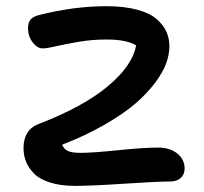

<svg xmlns="http://www.w3.org/2000/svg" viewBox="-20 -546 661 622"><path d="M223.1 56.2Q176.8 56.2 142.6 45.4Q108.4 34.7 90.6 16.6Q72.8 -1.5 64.5 -22Q56.2 -42.5 56.2 -65.9Q56.2 -126.5 106.9 -145Q250 -200.2 329.6 -266.8Q409.2 -333.5 420.9 -398.9Q390.1 -418 325.2 -418Q278.3 -418 234.9 -410.6Q191.4 -403.3 161.6 -396.2Q131.8 -389.2 118.2 -389.2Q100.6 -389.2 85.7 -408.9Q70.8 -428.7 70.8 -454.1Q70.8 -472.2 78.6 -482.2Q86.4 -492.2 106 -497.1Q218.8 -525.9 325.2 -525.9Q381.8 -525.9 423.1 -514.9Q464.4 -503.9 486.6 -484.9Q508.8 -465.8 518.8 -443.8Q528.8 -421.9 528.8 -396Q528.8 -370.1 518.6 -341.3Q508.3 -312.5 482.7 -278.1Q457 -243.7 418.5 -210.4Q379.9 -177.2 318.8 -142.1Q257.8 -106.9 181.2 -77.1Q188 -61.5 201.7 -56.2Q215.3 -50.8 241.2 -50.8Q278.3 -50.8 361.8 -59.3Q445.3 -67.9 491.2 -67.9Q530.8 -67.9 554.4 -48.6Q578.1 -29.3 578.1 0Q578.1 18.6 565.7 30.3Q553.2 42 530.8 42Q491.2 42 383.1 49.1Q274.9 56.2 223.1 56.2Z"/></svg>

Font: Shantell Sans Irregular
Style: Regular
Weight: 500
Designer: Stephen Nixon, Anya Danilova, Shantell Martin
Foundry: Arrow Type
Version: Version 1.006;[9816181b4]